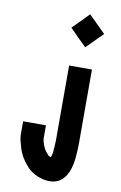

<svg xmlns="http://www.w3.org/2000/svg" viewBox="-99 -785 640 1019"><g transform="rotate(10 221.0 -275.0)"><path d="M229 50C229 50.7 228.7 51.7 228 53C222.1 53 217.4 48.2 213 46C202.9 33 193.8 24.9 187 9L181 -5C177.9 -16 173 -28.2 173 -40V-109H50V-40C50 -29.3 51.3 -18.3 54 -7C59.9 16.4 65.3 39.3 75 60C87.2 88.4 103.5 106.4 122 129C140.2 147.2 157.7 157.6 182 168L208 176C236.5 181.7 263.4 181.8 288 170C335.2 146.4 355.1 86.7 359 21L361 -9C361.7 -19 362 -29 362 -39V-443H239V-39C239 -31 238.7 -23 238 -15C238 -7 237.3 1.3 236 10C236 25.5 233.1 39 229 50ZM216 -643C245.5 -612.5 275.5 -582.5 306 -553L393 -640C362.5 -669.8 332.2 -699.8 302 -730Z"/></g></svg>

Font: Tape
Style: Regular
Weight: 500
Foundry: Cannot Into Space Fonts
Version: Version 0.97